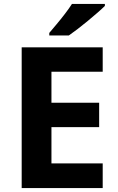

<svg xmlns="http://www.w3.org/2000/svg" viewBox="-20 -954 600 974"><path d="M501 0H90V-714H501V-590H241V-433H483V-309H241V-125H501ZM512 -924Q498 -910 475 -890Q452 -870 425.5 -848Q399 -826 373.5 -806.5Q348 -787 329 -774H230V-787Q246 -806 267.5 -831.5Q289 -857 310 -884.5Q331 -912 345 -934H512Z"/></svg>

Font: Noto Sans Gurmukhi
Style: Bold
Weight: 700
Designer: Jelle Bosma - Monotype Design Team
Foundry: Monotype Imaging Inc.
Version: Version 2.004; ttfautohint (v1.8.4.7-5d5b)